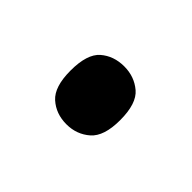

<svg xmlns="http://www.w3.org/2000/svg" viewBox="-42 -249 361 361"><g transform="rotate(45 138.0 -69.0)"><path d="M137 8Q109 8 90 -9Q71 -26 71 -69Q71 -113 90 -129.5Q109 -146 137 -146Q164 -146 183.5 -129.5Q203 -113 203 -69Q203 -26 183.5 -9Q164 8 137 8Z"/></g></svg>

Font: Noto Serif Display SemiCondensed
Style: Bold
Weight: 700
Width: 4
Designer: Monotype Design Team
Foundry: Monotype Imaging Inc.
Version: Version 2.009